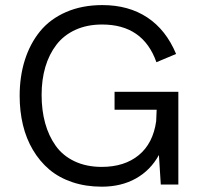

<svg xmlns="http://www.w3.org/2000/svg" viewBox="-20 -719 791 748"><path d="M376.5 8.3Q314 8.3 261.7 -9.3Q209.5 -26.9 171.9 -58.8Q134.3 -90.8 108.2 -135Q82 -179.2 69.3 -232.4Q56.6 -285.6 56.6 -345.7Q56.6 -421.4 76.9 -485.4Q97.2 -549.3 136.2 -597.2Q175.3 -645 237.5 -672.1Q299.8 -699.2 378.9 -699.2Q481 -699.2 554 -650.9Q627 -602.5 666 -508.8L589.4 -476.6Q537.6 -623.5 377.9 -623.5Q319.3 -623.5 273.9 -602.8Q228.5 -582 200 -544.9Q171.4 -507.8 156.7 -458.3Q142.1 -408.7 142.1 -349.1Q142.1 -289.6 155.8 -239.7Q169.4 -189.9 197 -151.1Q224.6 -112.3 270.5 -90.6Q316.4 -68.8 376.5 -68.8Q464.8 -68.8 520.5 -114.5Q576.2 -160.2 588.4 -246.6L590.3 -291.5H426.3V-361.3H674.8V0H606.4L599.1 -115.2Q566.9 -56.2 509.8 -23.9Q452.6 8.3 376.5 8.3Z"/></svg>

Font: HK Grotesk Medium Legacy
Style: Regular
Weight: 500
Designer: Alfredo Marco Pradil
Foundry: Hanken Design Co.
Version: Version 2.022;PS 002.022;hotconv 1.0.88;makeotf.lib2.5.64775